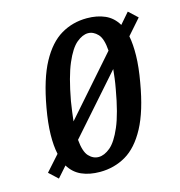

<svg xmlns="http://www.w3.org/2000/svg" viewBox="-107 -805 853 910"><g transform="rotate(-15 319.5 -350.0)"><path d="M273 10Q222 10 183.5 -7Q145 -24 122 -62L76 -10L33 -50L100 -125Q91 -166 92 -221.5Q93 -277 106 -350Q130 -485 172.5 -563.5Q215 -642 272.5 -676Q330 -710 400 -710Q450 -710 488.5 -693Q527 -676 550 -637L596 -690L639 -650L573 -575Q581 -534 580 -478.5Q579 -423 566 -350Q543 -215 500.5 -136Q458 -57 400.5 -23.5Q343 10 273 10ZM213 -254 460 -535Q456 -595 434.5 -617.5Q413 -640 387 -640Q360 -640 330.5 -615.5Q301 -591 274 -528Q247 -465 226 -350Q222 -323 218.5 -299Q215 -275 213 -254ZM285 -60Q313 -60 342.5 -84.5Q372 -109 399 -172Q426 -235 446 -350Q451 -377 454 -400.5Q457 -424 459 -445L211 -164Q216 -105 237 -82.5Q258 -60 285 -60Z"/></g></svg>

Font: Cuprum
Style: Bold Italic
Weight: 700
Italic angle: -10°
Designer: Jovanny Lemonad
Foundry: Jovanny Lemonad
Version: Version 3.000